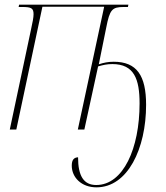

<svg xmlns="http://www.w3.org/2000/svg" viewBox="-20 -556 714 824"><path d="M394 248C528 248 607 82 607 -106C607 -232 567 -291 468 -291C444 -291 425 -287 404 -280L436 -438C451 -515 461 -526 511 -526H529L531 -536H62L60 -526H76C114 -526 124 -521 124 -495C124 -481 120 -461 113 -429L22 0H50L162 -527H427L314 0H342L401 -271C422 -277 439 -281 462 -281C556 -281 579 -216 579 -112C579 81 509 238 393 238C339 238 315 199 315 119C298 120 288 129 288 155C288 205 329 248 394 248Z"/></svg>

Font: Noto Serif Display Condensed Thin
Style: Italic
Weight: 100
Width: 3
Italic angle: -12°
Designer: Monotype Design Team
Foundry: Monotype Imaging Inc.
Version: Version 2.009